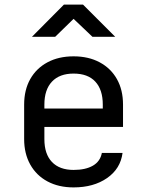

<svg xmlns="http://www.w3.org/2000/svg" viewBox="-20 -805 640 835"><path d="M300 10Q235 10 186.5 -16Q138 -42 111.5 -89.5Q85 -137 85 -200V-350Q85 -414 111.5 -461Q138 -508 186.5 -534Q235 -560 300 -560Q365 -560 413.5 -534Q462 -508 488.5 -461Q515 -414 515 -350V-253H173V-200Q173 -135 206 -100.5Q239 -66 300 -66Q352 -66 384 -84.5Q416 -103 423 -140H513Q504 -71 445.5 -30.5Q387 10 300 10ZM173 -333H427V-350Q427 -415 394.5 -450Q362 -485 300 -485Q239 -485 206 -450Q173 -415 173 -350ZM119 -645 258 -785H341L481 -645H382L300 -723L220 -645Z"/></svg>

Font: Tiny
Style: Regular
Weight: 400
Designer: Philipp Nurullin, Konstantin Bulenkov
Foundry: JetBrains
Version: Version 2.251; ttfautohint (v1.8.4.7-5d5b)